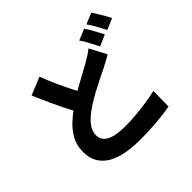

<svg xmlns="http://www.w3.org/2000/svg" viewBox="-205 -1098 1410 1410"><g transform="rotate(-45 500.0 -393.0)"><path d="M777 -549Q752 -534 726 -520Q700 -506 672 -492Q641 -477 602.5 -458Q564 -439 520 -415.5Q476 -392 432 -363Q371 -324 333.5 -281Q296 -238 296 -187Q296 -136 346 -109.5Q396 -83 496 -83Q547 -83 605.5 -88Q664 -93 721.5 -102Q779 -111 824 -121L822 38Q779 46 729 52Q679 58 622.5 61Q566 64 500 64Q424 64 359 52Q294 40 245.5 13Q197 -14 169.5 -59Q142 -104 142 -171Q142 -237 171 -290Q200 -343 250 -387.5Q300 -432 358 -471Q405 -502 451 -528Q497 -554 538.5 -576Q580 -598 610 -615Q640 -632 663.5 -647Q687 -662 708 -679ZM307 -787Q332 -720 360 -658.5Q388 -597 415.5 -544.5Q443 -492 466 -450L340 -376Q312 -423 283 -480.5Q254 -538 225 -601.5Q196 -665 168 -730ZM788 -804Q801 -786 815.5 -760.5Q830 -735 843.5 -710Q857 -685 866 -667L779 -629Q763 -660 742 -700Q721 -740 701 -768ZM908 -850Q921 -831 936.5 -806Q952 -781 966 -756.5Q980 -732 988 -714L902 -677Q886 -708 864 -747.5Q842 -787 822 -815Z"/></g></svg>

Font: Noto Sans JP Thin ExtraBold
Style: Regular
Weight: 800
Version: Version 2.004-H2;hotconv 1.0.118;makeotfexe 2.5.65603